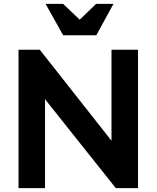

<svg xmlns="http://www.w3.org/2000/svg" viewBox="-20 -965 803 985"><path d="M211 -456V0H75V-710H184L552 -243V-710H688V0H574ZM304 -945 389 -864 473 -945H562L474 -784H304L214 -945Z"/></svg>

Font: Rising Sun
Style: Bold
Weight: 700
Designer: Matt McInerney, Pablo Impallari, Rodrigo Fuenzalida (Raleway font), Stephen Hutchings (Greek), Cristiano Sobral (main ch
Foundry: The Rising Sun Project Authors
Version: Version 4.327; ttfautohint (v1.8.4.7-5d5b-dirty)